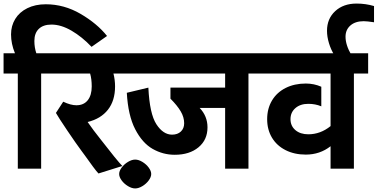

<svg xmlns="http://www.w3.org/2000/svg" viewBox="-30 -947 2120 1078"><path d="M281 -534H201V0H70V-534H-10V-648H54Q32 -701 32 -754Q32 -802 55.5 -840.5Q79 -879 123.5 -901Q168 -923 227 -923Q330 -923 422.5 -869Q515 -815 571 -745L484 -684Q431 -740 372 -774.5Q313 -809 259 -809Q213 -809 188 -785Q163 -761 163 -717Q163 -680 174 -648H281Z M679 -534H607Q616 -498 616 -462Q616 -382 576 -331Q536 -280 462 -262Q493 -217 537 -162Q629 -43 657 -15L523 27Q513 17 491.5 -12Q470 -41 446 -75L429 -98Q397 -141 347.5 -214.5Q298 -288 284 -313L325 -376Q367 -356 399 -356Q440 -356 462.5 -384Q485 -412 485 -462Q485 -503 476 -534H261V-648H679Z M682 -426 803 -455Q810 -308 848 -249.5Q886 -191 936 -191Q967 -191 985.5 -208.5Q1004 -226 1004 -255Q1004 -289 984.5 -322Q965 -355 927 -393V-455H1234V-534H659V-648H1445V-534H1365V0H1234V-341H1091Q1135 -295 1135 -232Q1135 -162 1084.5 -120Q1034 -78 951 -78Q885 -78 827 -111Q769 -144 729 -221.5Q689 -299 682 -426Z M639 30Q639 13 653 -6Q667 -25 688.5 -38Q710 -51 729 -51Q748 -51 769.5 -38Q791 -25 805 -6Q819 13 819 30Q819 47 805 66Q791 85 769.5 98Q748 111 729 111Q710 111 688.5 98Q667 85 653 66Q639 47 639 30Z M2037 -534H1957V0H1826V-126Q1766 -79 1687 -79Q1623 -79 1573.5 -104Q1524 -129 1497 -174Q1470 -219 1470 -278Q1470 -337 1497 -382.5Q1524 -428 1573.5 -453Q1623 -478 1687 -478Q1733 -478 1774 -460V-350Q1741 -364 1701 -364Q1656 -364 1628.5 -340Q1601 -316 1601 -278Q1601 -240 1628.5 -216.5Q1656 -193 1701 -193Q1769 -193 1826 -239V-534H1425V-648H2037Z M2012 -828Q1965 -828 1937.5 -804Q1910 -780 1910 -741Q1910 -694 1943 -638H1847Q1828 -668 1817 -704.5Q1806 -741 1806 -774Q1806 -842 1852 -884.5Q1898 -927 1972 -927Q2023 -927 2070 -913V-822Q2030 -828 2012 -828Z"/></svg>

Font: Madhuban SemiBold
Style: Regular
Weight: 600
Designer: jaikishan Patel
Foundry: MagicType
Version: Version 1.000